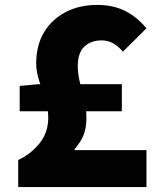

<svg xmlns="http://www.w3.org/2000/svg" viewBox="-20 -760 649 780"><path d="M54 0V-110Q104 -133 140 -177Q176 -221 176 -282Q176 -318 164 -356Q152 -394 139.5 -431Q127 -468 127 -502Q127 -576 159 -629Q191 -682 247 -711Q303 -740 374 -740Q439 -740 487.5 -716Q536 -692 575 -645L479 -550Q460 -573 439 -584.5Q418 -596 393 -596Q350 -596 323 -571Q296 -546 296 -491Q296 -458 305 -424Q314 -390 322.5 -354.5Q331 -319 331 -280Q331 -241 320 -212.5Q309 -184 283 -154V-150H575V0ZM60 -308V-411L137 -418H475V-308Z"/></svg>

Font: Noto Sans TC Thin Black
Style: Regular
Weight: 900
Version: Version 2.004-H2;hotconv 1.0.118;makeotfexe 2.5.65603